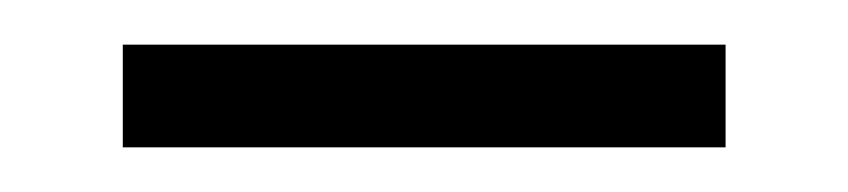

<svg xmlns="http://www.w3.org/2000/svg" viewBox="-20 -716 380 86"><path d="M305 -650V-696H35V-650Z"/></svg>

Font: Resamitz
Style: Regular
Weight: 500
Designer: gluk
Foundry: gluk
Version: Version 0.047